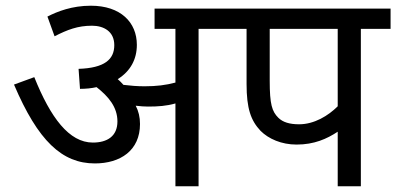

<svg xmlns="http://www.w3.org/2000/svg" viewBox="-20 -652 1387 672"><path d="M470 -218C470 -242 465 -263 455 -282C471 -280 486 -279 498 -279C533 -279 563 -281 594 -290V0H675V-551H779V-622H521V-551H594V-363C560 -354 528 -350 486 -350C461 -350 436 -352 412 -355C406 -362 399 -369 392 -375C437 -403 459 -445 459 -495C459 -574 402 -632 298 -632C232 -632 181 -612 146 -594L171 -525C216 -548 252 -562 302 -562C343 -562 380 -542 380 -494C380 -444 346 -414 255 -411L260 -341C281 -341 300 -343 318 -347C360 -314 391 -277 391 -227C391 -175 355 -153 305 -153C222 -153 157 -240 100 -382L29 -356C113 -159 197 -80 312 -80C401 -80 470 -125 470 -218Z M1243 -551H1347V-622H764V-551H843V-358C843 -272 858 -230 892 -194C920 -166 965 -146 1018 -146C1080 -146 1124 -166 1162 -191V0H1243ZM1162 -551V-280C1129 -247 1080 -217 1027 -217C994 -217 970 -224 954 -240C932 -262 924 -287 924 -369V-551Z"/></svg>

Font: Noto Sans Devanagari UI
Style: Regular
Weight: 400
Designer: Jelle Bosma - Monotype Design Team
Foundry: Monotype Imaging Inc.
Version: Version 2.003